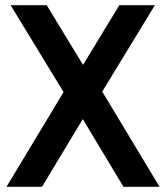

<svg xmlns="http://www.w3.org/2000/svg" viewBox="-20 -720 640 740"><path d="M5 0H142L299 -261L456 0H595L374 -367L577 -700H440L300 -470L160 -700H21L225 -365Z"/></svg>

Font: CommitMono
Style: 700Regular
Weight: 700
Monospace: yes
Designer: Eigil Nikolajsen
Foundry: Eigil Nikolajsen
Version: Version 1.143